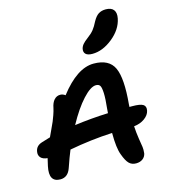

<svg xmlns="http://www.w3.org/2000/svg" viewBox="-133 -1050 1020 1153"><g transform="rotate(-15 376.5 -473.5)"><path d="M486.8 -706.1Q458 -706.1 445.6 -717.8Q433.1 -729.5 437 -750Q440.4 -765.1 450.7 -777.3Q460.9 -789.6 481.9 -805.2Q508.3 -824.7 522.7 -842.5Q537.1 -860.4 551.8 -890.1Q568.4 -920.4 586.9 -932.1Q605.5 -943.8 631.8 -943.8Q666 -943.8 680.4 -925Q694.8 -906.2 688 -872.1Q674.8 -806.2 612.5 -756.1Q550.3 -706.1 486.8 -706.1ZM569.8 -2.9Q543 -2.9 526.1 -20Q509.3 -37.1 494.1 -79.1Q477.1 -121.6 477.1 -216.8Q344.2 -210.4 210 -185.1Q192.9 -144.5 170.9 -80.1Q152.8 -27.8 106 -27.8Q32.7 -27.8 53.2 -124Q56.6 -141.6 64 -170.9Q34.2 -173.8 21.5 -188.7Q8.8 -203.6 13.2 -226.1Q19 -260.7 57.1 -272Q83 -280.8 109.9 -288.1Q113.3 -295.9 128.9 -329.1Q144.5 -362.3 149.9 -375Q155.3 -387.7 163.6 -411.1Q171.9 -434.6 175.8 -453.1Q181.6 -484.4 197 -501.7Q212.4 -519 234.9 -519Q251.5 -519 266.1 -507.8Q374 -647.9 477.1 -647.9Q572.8 -647.9 603.3 -581.8Q633.8 -515.6 619.1 -356.9Q619.1 -354 618.7 -348.6Q618.2 -343.3 618.2 -340.8H634.8Q685.1 -340.8 702.6 -329.6Q720.2 -318.4 714.8 -292Q709.5 -265.6 682.1 -245.6Q654.8 -225.6 615.2 -221.2Q617.2 -183.1 623.5 -142.3Q629.9 -101.6 632.1 -87.9Q634.3 -74.2 631.8 -48.8Q627.9 -27.8 611.3 -15.4Q594.7 -2.9 569.8 -2.9ZM457 -519Q423.8 -519 374.3 -465.1Q324.7 -411.1 274.9 -319.8Q379.4 -334 483.9 -337.9Q484.4 -341.8 484.9 -350.3Q485.4 -358.9 485.8 -362.8Q492.7 -426.3 491.2 -460.9Q489.7 -495.6 482.4 -507.3Q475.1 -519 457 -519Z"/></g></svg>

Font: Shantell Sans Irregular
Style: Italic
Weight: 600
Italic angle: -11.31°
Designer: Stephen Nixon, Anya Danilova, Shantell Martin
Foundry: Arrow Type
Version: Version 1.006;[9816181b4]